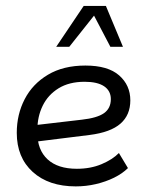

<svg xmlns="http://www.w3.org/2000/svg" viewBox="-20 -634 498 664"><path d="M242 10.6Q148.4 10.6 93.2 -39.4Q38 -89.5 38 -174.6Q38 -238.3 65.4 -291.1Q92.7 -343.9 145.9 -375.6Q199.1 -407.3 275.3 -407.3Q353.3 -407.3 392 -373.3Q430.7 -339.3 430.7 -286.9Q430.7 -236.1 396.5 -206.3Q362.4 -176.5 290.3 -167.3L82.6 -141.5L82.2 -199L263 -220.1Q315.8 -225.9 339.6 -242.6Q363.3 -259.4 363.3 -291.2Q363.3 -319.9 340.1 -335.6Q316.8 -351.2 272.9 -351.2Q219.1 -351.2 182.5 -328.6Q145.9 -305.9 127.6 -268.3Q109.3 -230.7 109.3 -185.5V-174.2Q109.3 -115.5 144.6 -82.9Q180 -50.3 245.8 -50.3Q293.3 -50.3 331.3 -66.3Q369.2 -82.3 391.2 -104.8L422.5 -52.7Q403.1 -33.6 374.5 -19.5Q345.8 -5.4 311.8 2.6Q277.8 10.6 242 10.6ZM174.4 -472.2 269.4 -613.5H346.2L405.2 -472.2H361.7L305.2 -580L219.6 -472.2Z"/></svg>

Font: Rokkitt SemiBold
Style: Italic
Weight: 600
Italic angle: -9°
Designer: Vernon Adams
Foundry: Vernon Adams
Version: Version 3.103